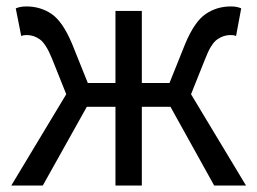

<svg xmlns="http://www.w3.org/2000/svg" viewBox="-20 -577 800 597"><path d="M15 0 186 -284 142 -394Q123 -441 104 -454.5Q85 -468 64 -468Q58 -468 54.5 -467.5Q51 -467 46 -465L29 -551Q43 -557 62 -557Q106 -557 140.5 -533.5Q175 -510 204 -441L253 -319H339V-543H421V-319H507L556 -441Q585 -510 619.5 -533.5Q654 -557 698 -557Q717 -557 730 -551L714 -465Q709 -467 705.5 -467.5Q702 -468 696 -468Q675 -468 655.5 -454.5Q636 -441 618 -394L574 -284L745 0H646L510 -245H421V0H339V-245H250L113 0Z"/></svg>

Font: Noto Sans TC
Style: Regular
Weight: 400
Designer: Ryoko NISHIZUKA  (kana, bopomofo & ideographs); Paul D. Hunt (Latin, Greek & Cyrillic); Sandoll Communications , Soo-you
Foundry: Adobe
Version: Version 2.004-H2;hotconv 1.0.118;makeotfexe 2.5.65603